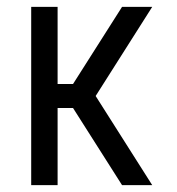

<svg xmlns="http://www.w3.org/2000/svg" viewBox="-20 -540 515 560"><path d="M71 0V-520H148V-295H193L336 -520H424L259 -260L424 0H336L193 -225H148V0Z"/></svg>

Font: Iosevka QP
Style: Regular
Weight: 400
Designer: Belleve Invis
Foundry: Belleve Invis
Version: Version 20.0.0; ttfautohint (v1.8.4)